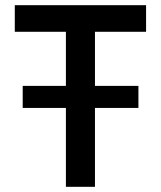

<svg xmlns="http://www.w3.org/2000/svg" viewBox="-20 -720 620 740"><path d="M234 0V-597.5H37V-700H543V-597.5H346V0ZM67.5 -304V-389H513.5V-304Z"/></svg>

Font: Geologica EX
Style: Regular
Weight: 400
Designer: Sindre Bremnes, Frode Helland
Foundry: Monokrom Skriftforlag AS
Version: Version 1.010;gftools[0.9.28]